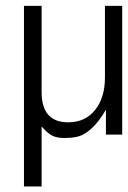

<svg xmlns="http://www.w3.org/2000/svg" viewBox="-20 -475 446 669"><path d="M125 -154.3Q125 -48.8 217.8 -48.8Q276.9 -48.8 311.3 -91.8Q345.7 -134.8 345.7 -205.1V-454.6H405.8V-5.9H349.1V-92.8Q300.3 -9.3 246.6 2Q228 5.9 204.1 5.9Q180.2 5.9 163.8 -1.5Q147.5 -8.8 125 -34.2V174.8H63.5V-454.6H125Z"/></svg>

Font: RIT Meera New
Style: Regular
Weight: 400
Designer: Hussain K H
Foundry: RIT
Version: 1.6.2